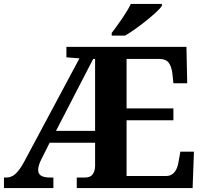

<svg xmlns="http://www.w3.org/2000/svg" viewBox="-20 -951 1033 971"><path d="M620.1 -61H819.8Q835 -61 845.7 -66.7Q856.4 -72.3 864.3 -82.5Q872.1 -92.8 876.7 -106.7Q881.3 -120.6 883.8 -137.2L892.1 -184.1H960.9L954.1 0H368.2V-53.2H410.2Q437.5 -53.2 449.2 -70.1Q460.9 -86.9 460.9 -112.8V-229H231L189 -145Q180.7 -129.4 176.8 -115.2Q172.9 -101.1 172.9 -91.8Q172.9 -71.3 188.2 -62.3Q203.6 -53.2 232.9 -53.2H250V0H0V-53.2H12.2Q38.1 -53.2 58.6 -72Q79.1 -90.8 101.1 -130.9L381.8 -655.8L315.9 -661.1V-713.9H922.9L926.8 -529.8H856.9L852.1 -577.1Q848.1 -613.8 833.5 -633.3Q818.8 -652.8 788.1 -652.8H620.1V-402.8H856.9V-342.8H620.1ZM451.2 -652.8 263.2 -289.1H460.9V-652.8ZM544.9 -784.2Q555.7 -798.3 569.1 -816.9Q582.5 -835.4 596.2 -855.2Q609.9 -875 621.8 -894.8Q633.8 -914.6 641.6 -931.2H798.8V-920.9Q789.6 -907.7 768.1 -887.9Q746.6 -868.2 720 -846.7Q693.4 -825.2 664.8 -804.9Q636.2 -784.7 612.8 -771H544.9Z"/></svg>

Font: Droid Serif
Style: Bold
Weight: 700
Designer: Monotype Design team
Foundry: Monotype Imaging Inc.
Version: Version 1.03